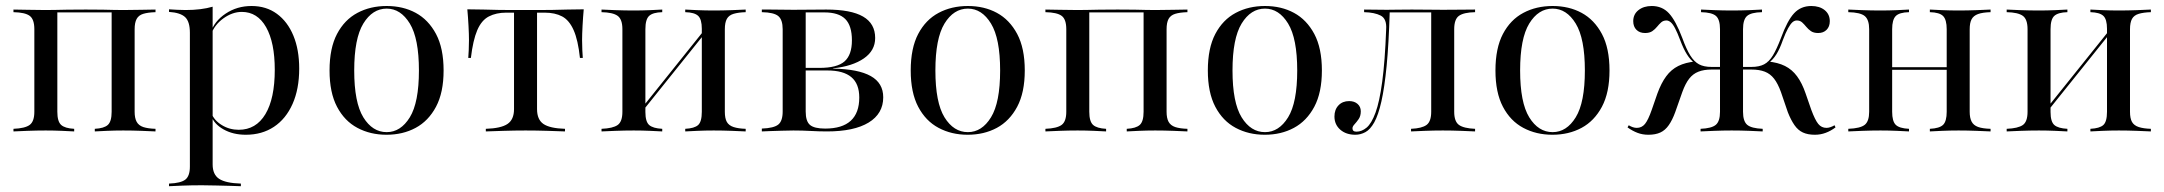

<svg xmlns="http://www.w3.org/2000/svg" viewBox="-20 -447 7361 653"><path d="M25.8 0V-8.9Q65.3 -10.5 81 -22.2Q96.8 -33.9 96.8 -66.9V-347.6Q96.8 -381.5 81 -393.1Q65.3 -404.8 25.8 -405.6V-414.5Q41.1 -414.5 73 -413.7Q104.8 -412.9 134.7 -412.9Q153.2 -412.9 169.8 -413.3Q186.3 -413.7 209.3 -414.1Q232.3 -414.5 271.8 -414.5Q308.9 -414.5 329.8 -414.1Q350.8 -413.7 365.7 -413.3Q380.6 -412.9 399.2 -412.9Q429.8 -412.9 461.7 -413.7Q493.5 -414.5 508.9 -414.5V-405.6Q483.1 -404.8 467.3 -400Q451.6 -395.2 444.8 -382.7Q437.9 -370.2 437.9 -347.6V-66.9Q437.9 -45.2 444.8 -32.7Q451.6 -20.2 467.3 -14.9Q483.1 -9.7 508.9 -8.9V0Q493.5 -0.8 461.7 -2Q429.8 -3.2 399.2 -3.2Q371 -3.2 343.5 -2Q316.1 -0.8 302.4 0V-8.9Q333.9 -10.5 346.8 -22.2Q359.7 -33.9 359.7 -66.9V-406.5L361.3 -404.8H173.4L175 -406.5V-66.9Q175 -33.9 187.9 -22.2Q200.8 -10.5 232.3 -8.9V0Q218.5 -0.8 191.1 -2Q163.7 -3.2 135.5 -3.2Q104.8 -3.2 73 -2Q41.1 -0.8 25.8 0Z M554.8 186.3V177.4Q595.2 175.8 610.5 163.7Q625.8 151.6 625.8 119.4V-335.5Q625.8 -373.4 609.7 -388.7Q593.5 -404 554.8 -406.5V-415.3Q567.7 -414.5 582.3 -413.7Q596.8 -412.9 611.3 -412.9Q664.5 -412.9 703.2 -424.2V112.1Q703.2 146.8 725.4 161.3Q747.6 175.8 799.2 177.4V186.3Q785.5 185.5 763.7 185.1Q741.9 184.7 716.5 183.9Q691.1 183.1 666.9 183.1Q630.6 183.1 600.4 184.3Q570.2 185.5 554.8 186.3ZM816.1 11.3Q772.6 11.3 740.3 -6.9Q708.1 -25 697.6 -54L699.2 -61.3Q708.9 -37.1 734.7 -21.4Q760.5 -5.6 791.9 -5.6Q850.8 -5.6 882.7 -58.9Q914.5 -112.1 914.5 -209.7Q914.5 -302.4 885.1 -354.4Q855.6 -406.5 802.4 -406.5Q770.2 -406.5 739.5 -384.3Q708.9 -362.1 697.6 -329L696 -335.5Q708.9 -375 747.6 -400.8Q786.3 -426.6 835.5 -426.6Q885.5 -426.6 921.8 -400Q958.1 -373.4 977.8 -325.8Q997.6 -278.2 997.6 -213.7Q997.6 -144.4 975 -93.5Q952.4 -42.7 911.7 -15.7Q871 11.3 816.1 11.3Z M1294.4 11.3Q1239.5 11.3 1195.6 -12.1Q1151.6 -35.5 1126.2 -83.9Q1100.8 -132.3 1100.8 -207.3Q1100.8 -283.1 1126.2 -331.5Q1151.6 -379.8 1195.6 -403.2Q1239.5 -426.6 1295.2 -426.6Q1350.8 -426.6 1394 -403.2Q1437.1 -379.8 1462.9 -331.5Q1488.7 -283.1 1488.7 -207.3Q1488.7 -132.3 1462.9 -83.9Q1437.1 -35.5 1393.5 -12.1Q1350 11.3 1294.4 11.3ZM1295.2 2.4Q1342.7 2.4 1373.8 -48Q1404.8 -98.4 1404.8 -207.3Q1404.8 -316.1 1373.8 -366.9Q1342.7 -417.7 1295.2 -417.7Q1246.8 -417.7 1215.7 -366.9Q1184.7 -316.1 1184.7 -207.3Q1184.7 -98.4 1215.7 -48Q1246.8 2.4 1295.2 2.4Z M1632.3 0V-8.9Q1683.9 -10.5 1706 -25.4Q1728.2 -40.3 1728.2 -75.8V-404H1701.6Q1667.7 -404 1642.7 -391.1Q1617.7 -378.2 1603.2 -344.4Q1588.7 -310.5 1581.5 -250H1572.6Q1573.4 -261.3 1574.2 -276.6Q1575 -291.9 1575 -310.5Q1575 -329.8 1573.4 -359.7Q1571.8 -389.5 1569.4 -415.3Q1598.4 -415.3 1624.6 -414.5Q1650.8 -413.7 1675.4 -413.3Q1700 -412.9 1722.6 -412.9Q1745.2 -412.9 1766.9 -412.9Q1788.7 -412.9 1811.7 -412.9Q1834.7 -412.9 1858.9 -413.3Q1883.1 -413.7 1909.7 -414.5Q1936.3 -415.3 1965.3 -415.3Q1962.9 -389.5 1961.3 -359.7Q1959.7 -329.8 1959.7 -310.5Q1959.7 -291.9 1960.5 -276.6Q1961.3 -261.3 1962.1 -250H1952.4Q1946 -310.5 1931 -344.4Q1916.1 -378.2 1891.9 -391.1Q1867.7 -404 1832.3 -404H1806.5V-75.8Q1806.5 -40.3 1828.2 -25.4Q1850 -10.5 1901.6 -8.9V0Q1881.5 -0.8 1843.1 -2Q1804.8 -3.2 1767.7 -3.2Q1730.6 -3.2 1692.3 -2Q1654 -0.8 1632.3 0Z M2310.5 0V-8.9Q2341.9 -10.5 2354.4 -21.8Q2366.9 -33.1 2366.9 -66.9V-349.2Q2366.9 -381.5 2354.4 -393.1Q2341.9 -404.8 2310.5 -405.6V-414.5Q2324.2 -413.7 2351.6 -412.5Q2379 -411.3 2407.3 -411.3Q2437.1 -411.3 2469 -412.5Q2500.8 -413.7 2516.1 -414.5V-405.6Q2491.1 -404.8 2475 -400Q2458.9 -395.2 2452 -382.7Q2445.2 -370.2 2445.2 -347.6V-66.9Q2445.2 -44.4 2452 -32.3Q2458.9 -20.2 2475 -14.9Q2491.1 -9.7 2516.1 -8.9V0Q2500.8 -0.8 2469 -2Q2437.1 -3.2 2407.3 -3.2Q2379 -3.2 2351.6 -2Q2324.2 -0.8 2310.5 0ZM2025.8 0V-8.9Q2064.5 -10.5 2080.6 -21.8Q2096.8 -33.1 2096.8 -66.9V-347.6Q2096.8 -381.5 2080.6 -393.1Q2064.5 -404.8 2025.8 -405.6V-414.5Q2041.1 -413.7 2073 -412.5Q2104.8 -411.3 2135.5 -411.3Q2163.7 -411.3 2191.1 -412.5Q2218.5 -413.7 2232.3 -414.5V-405.6Q2200.8 -404.8 2187.9 -393.1Q2175 -381.5 2175 -347.6V-66.1Q2175 -33.1 2187.9 -21.8Q2200.8 -10.5 2232.3 -8.9V0Q2218.5 -0.8 2191.1 -2Q2163.7 -3.2 2135.5 -3.2Q2104.8 -3.2 2073 -2Q2041.1 -0.8 2025.8 0ZM2162.9 -66.1 2157.3 -72.6 2379 -349.2 2384.7 -342.7Z M2571 0V-9.7Q2612.1 -11.3 2627 -23.4Q2641.9 -35.5 2641.9 -67.7V-347.6Q2641.9 -379.8 2627 -392.3Q2612.1 -404.8 2571 -405.6V-414.5Q2581.5 -414.5 2599.2 -414.5Q2616.9 -414.5 2637.9 -414.1Q2658.9 -413.7 2678.2 -413.7Q2708.1 -413.7 2736.3 -414.1Q2764.5 -414.5 2790.3 -414.5Q2874.2 -414.5 2915.3 -390.7Q2956.5 -366.9 2956.5 -317.7Q2956.5 -275 2918.1 -248.4Q2879.8 -221.8 2812.9 -214.5V-213.7Q2899.2 -212.1 2941.5 -188.3Q2983.9 -164.5 2983.9 -116.1Q2983.9 -60.5 2934.3 -30.2Q2884.7 0 2792.7 0Q2766.1 0 2737.5 -1.6Q2708.9 -3.2 2678.2 -3.2Q2659.7 -3.2 2638.7 -2.4Q2617.7 -1.6 2599.6 -1.2Q2581.5 -0.8 2571 0ZM2786.3 -9.7Q2844.4 -9.7 2873.4 -36.3Q2902.4 -62.9 2902.4 -115.3Q2902.4 -162.1 2875.4 -184.7Q2848.4 -207.3 2794.4 -207.3H2695.2V-216.1H2766.9Q2827.4 -216.1 2852.4 -238.3Q2877.4 -260.5 2877.4 -309.7Q2877.4 -359.7 2854.8 -382.3Q2832.3 -404.8 2783.9 -404.8H2717.7L2720.2 -407.3V-67.7Q2720.2 -34.7 2734.7 -22.2Q2749.2 -9.7 2786.3 -9.7Z M3271 11.3Q3216.1 11.3 3172.2 -12.1Q3128.2 -35.5 3102.8 -83.9Q3077.4 -132.3 3077.4 -207.3Q3077.4 -283.1 3102.8 -331.5Q3128.2 -379.8 3172.2 -403.2Q3216.1 -426.6 3271.8 -426.6Q3327.4 -426.6 3370.6 -403.2Q3413.7 -379.8 3439.5 -331.5Q3465.3 -283.1 3465.3 -207.3Q3465.3 -132.3 3439.5 -83.9Q3413.7 -35.5 3370.2 -12.1Q3326.6 11.3 3271 11.3ZM3271.8 2.4Q3319.4 2.4 3350.4 -48Q3381.5 -98.4 3381.5 -207.3Q3381.5 -316.1 3350.4 -366.9Q3319.4 -417.7 3271.8 -417.7Q3223.4 -417.7 3192.3 -366.9Q3161.3 -316.1 3161.3 -207.3Q3161.3 -98.4 3192.3 -48Q3223.4 2.4 3271.8 2.4Z M3535.5 0V-8.9Q3575 -10.5 3590.7 -22.2Q3606.5 -33.9 3606.5 -66.9V-347.6Q3606.5 -381.5 3590.7 -393.1Q3575 -404.8 3535.5 -405.6V-414.5Q3550.8 -414.5 3582.7 -413.7Q3614.5 -412.9 3644.4 -412.9Q3662.9 -412.9 3679.4 -413.3Q3696 -413.7 3719 -414.1Q3741.9 -414.5 3781.5 -414.5Q3818.5 -414.5 3839.5 -414.1Q3860.5 -413.7 3875.4 -413.3Q3890.3 -412.9 3908.9 -412.9Q3939.5 -412.9 3971.4 -413.7Q4003.2 -414.5 4018.5 -414.5V-405.6Q3992.7 -404.8 3977 -400Q3961.3 -395.2 3954.4 -382.7Q3947.6 -370.2 3947.6 -347.6V-66.9Q3947.6 -45.2 3954.4 -32.7Q3961.3 -20.2 3977 -14.9Q3992.7 -9.7 4018.5 -8.9V0Q4003.2 -0.8 3971.4 -2Q3939.5 -3.2 3908.9 -3.2Q3880.6 -3.2 3853.2 -2Q3825.8 -0.8 3812.1 0V-8.9Q3843.5 -10.5 3856.5 -22.2Q3869.4 -33.9 3869.4 -66.9V-406.5L3871 -404.8H3683.1L3684.7 -406.5V-66.9Q3684.7 -33.9 3697.6 -22.2Q3710.5 -10.5 3741.9 -8.9V0Q3728.2 -0.8 3700.8 -2Q3673.4 -3.2 3645.2 -3.2Q3614.5 -3.2 3582.7 -2Q3550.8 -0.8 3535.5 0Z M4281.5 11.3Q4226.6 11.3 4182.7 -12.1Q4138.7 -35.5 4113.3 -83.9Q4087.9 -132.3 4087.9 -207.3Q4087.9 -283.1 4113.3 -331.5Q4138.7 -379.8 4182.7 -403.2Q4226.6 -426.6 4282.3 -426.6Q4337.9 -426.6 4381 -403.2Q4424.2 -379.8 4450 -331.5Q4475.8 -283.1 4475.8 -207.3Q4475.8 -132.3 4450 -83.9Q4424.2 -35.5 4380.6 -12.1Q4337.1 11.3 4281.5 11.3ZM4282.3 2.4Q4329.8 2.4 4360.9 -48Q4391.9 -98.4 4391.9 -207.3Q4391.9 -316.1 4360.9 -366.9Q4329.8 -417.7 4282.3 -417.7Q4233.9 -417.7 4202.8 -366.9Q4171.8 -316.1 4171.8 -207.3Q4171.8 -98.4 4202.8 -48Q4233.9 2.4 4282.3 2.4Z M4589.5 11.3Q4558.1 11.3 4538.3 -6Q4518.5 -23.4 4518.5 -50.8Q4518.5 -74.2 4532.3 -88.7Q4546 -103.2 4568.5 -103.2Q4586.3 -103.2 4597.2 -93.5Q4608.1 -83.9 4608.1 -68.5Q4608.1 -52.4 4600.8 -41.9Q4593.5 -31.5 4586.7 -24.2Q4579.8 -16.9 4579.8 -10.5Q4579.8 0.8 4593.5 0.8Q4611.3 0.8 4627.8 -12.9Q4644.4 -26.6 4658.1 -63.7Q4671.8 -100.8 4681 -169.4Q4690.3 -237.9 4694.4 -347.6Q4696.8 -383.1 4675.8 -394Q4654.8 -404.8 4619.4 -405.6V-414.5Q4633.1 -414.5 4655.6 -414.1Q4678.2 -413.7 4696.8 -413.7Q4712.1 -413.7 4731.5 -414.1Q4750.8 -414.5 4781.5 -414.5Q4812.9 -414.5 4837.5 -414.1Q4862.1 -413.7 4887.9 -413.7Q4917.7 -413.7 4949.6 -414.1Q4981.5 -414.5 4996.8 -414.5V-405.6Q4958.1 -404.8 4941.9 -393.1Q4925.8 -381.5 4925.8 -347.6V-66.9Q4925.8 -33.9 4941.9 -22.2Q4958.1 -10.5 4996.8 -8.9V0Q4981.5 -0.8 4949.6 -2Q4917.7 -3.2 4887.1 -3.2Q4856.5 -3.2 4825.4 -2Q4794.4 -0.8 4779 0V-8.9Q4816.1 -10.5 4831.9 -22.2Q4847.6 -33.9 4847.6 -66.9V-406.5L4849.2 -404.8H4703.2L4706.5 -406.5Q4703.2 -297.6 4696 -223Q4688.7 -148.4 4678.2 -102Q4667.7 -55.6 4654 -31Q4640.3 -6.5 4623.8 2.4Q4607.3 11.3 4589.5 11.3Z M5259.7 11.3Q5204.8 11.3 5160.9 -12.1Q5116.9 -35.5 5091.5 -83.9Q5066.1 -132.3 5066.1 -207.3Q5066.1 -283.1 5091.5 -331.5Q5116.9 -379.8 5160.9 -403.2Q5204.8 -426.6 5260.5 -426.6Q5316.1 -426.6 5359.3 -403.2Q5402.4 -379.8 5428.2 -331.5Q5454 -283.1 5454 -207.3Q5454 -132.3 5428.2 -83.9Q5402.4 -35.5 5358.9 -12.1Q5315.3 11.3 5259.7 11.3ZM5260.5 2.4Q5308.1 2.4 5339.1 -48Q5370.2 -98.4 5370.2 -207.3Q5370.2 -316.1 5339.1 -366.9Q5308.1 -417.7 5260.5 -417.7Q5212.1 -417.7 5181 -366.9Q5150 -316.1 5150 -207.3Q5150 -98.4 5181 -48Q5212.1 2.4 5260.5 2.4Z M6152.4 11.3Q6128.2 11.3 6111.7 3.6Q6095.2 -4 6083.1 -21.4Q6071 -38.7 6060.5 -65.3L6037.1 -133.9Q6026.6 -162.9 6013.7 -179.4Q6000.8 -196 5982.3 -203.2Q5963.7 -210.5 5936.3 -210.5H5892.7V-219.4H5937.1Q5962.9 -219.4 5979.8 -228.2Q5996.8 -237.1 6009.7 -258.5Q6022.6 -279.8 6037.1 -317.7Q6058.9 -377.4 6081.9 -402Q6104.8 -426.6 6140.3 -426.6Q6168.5 -426.6 6185.9 -412.5Q6203.2 -398.4 6203.2 -375Q6203.2 -356.5 6192.3 -345.6Q6181.5 -334.7 6163.7 -334.7Q6148.4 -334.7 6139.1 -341.1Q6129.8 -347.6 6123 -356Q6116.1 -364.5 6108.9 -371Q6101.6 -377.4 6091.1 -377.4Q6083.1 -377.4 6076.2 -371.4Q6069.4 -365.3 6061.3 -350.8Q6053.2 -336.3 6043.5 -310.5Q6033.1 -280.6 6021.4 -262.1Q6009.7 -243.5 5994.4 -232.3L5991.9 -237.9Q6026.6 -234.7 6050.8 -222.6Q6075 -210.5 6091.9 -187.5Q6108.9 -164.5 6121 -129L6140.3 -73.4Q6153.2 -38.7 6164.1 -25.4Q6175 -12.1 6191.9 -12.1Q6204 -12.1 6219.4 -21L6222.6 -13.7Q6206.5 -1.6 6189.1 4.8Q6171.8 11.3 6152.4 11.3ZM5586.3 11.3Q5566.1 11.3 5549.2 4.8Q5532.3 -1.6 5515.3 -13.7L5519.4 -21Q5533.9 -12.1 5546.8 -12.1Q5563.7 -12.1 5574.6 -25.4Q5585.5 -38.7 5597.6 -73.4L5616.9 -129Q5629.8 -164.5 5646.8 -187.5Q5663.7 -210.5 5687.9 -222.6Q5712.1 -234.7 5746 -237.9L5743.5 -232.3Q5729 -243.5 5717.3 -262.1Q5705.6 -280.6 5694.4 -310.5Q5684.7 -336.3 5677 -350.8Q5669.4 -365.3 5662.1 -371.4Q5654.8 -377.4 5647.6 -377.4Q5637.1 -377.4 5629.8 -371Q5622.6 -364.5 5615.7 -356Q5608.9 -347.6 5599.6 -341.1Q5590.3 -334.7 5575 -334.7Q5556.5 -334.7 5545.6 -345.6Q5534.7 -356.5 5534.7 -375Q5534.7 -398.4 5552.4 -412.5Q5570.2 -426.6 5597.6 -426.6Q5633.1 -426.6 5656 -402Q5679 -377.4 5701.6 -317.7Q5715.3 -279.8 5728.6 -258.5Q5741.9 -237.1 5758.5 -228.2Q5775 -219.4 5800.8 -219.4H5845.2V-210.5H5801.6Q5775 -210.5 5756.5 -203.2Q5737.9 -196 5725 -179.4Q5712.1 -162.9 5701.6 -133.9L5677.4 -65.3Q5667.7 -38.7 5655.6 -21.4Q5643.5 -4 5627 3.6Q5610.5 11.3 5586.3 11.3ZM5763.7 0V-8.9Q5801.6 -10.5 5815.7 -22.6Q5829.8 -34.7 5829.8 -66.9V-347.6Q5829.8 -380.6 5816.1 -392.7Q5802.4 -404.8 5765.3 -405.6V-414.5Q5780.6 -413.7 5810.5 -412.5Q5840.3 -411.3 5869.4 -411.3Q5900.8 -411.3 5929.8 -412.5Q5958.9 -413.7 5972.6 -414.5V-405.6Q5935.5 -404.8 5921.8 -392.7Q5908.1 -380.6 5908.1 -347.6V-66.9Q5908.1 -34.7 5922.2 -22.6Q5936.3 -10.5 5975 -8.9V0Q5960.5 -0.8 5930.2 -2Q5900 -3.2 5869.4 -3.2Q5840.3 -3.2 5809.7 -2Q5779 -0.8 5763.7 0Z M6543.5 0V-8.9Q6576.6 -10.5 6588.7 -22.6Q6600.8 -34.7 6600.8 -66.9V-347.6Q6600.8 -379.8 6588.7 -392.3Q6576.6 -404.8 6543.5 -405.6V-414.5Q6557.3 -413.7 6584.7 -412.5Q6612.1 -411.3 6641.1 -411.3Q6671 -411.3 6702.8 -412.5Q6734.7 -413.7 6750 -414.5V-405.6Q6722.6 -404.8 6707.3 -399.2Q6691.9 -393.5 6685.5 -381.5Q6679 -369.4 6679 -347.6V-66.9Q6679 -46 6685.5 -33.5Q6691.9 -21 6707.3 -15.3Q6722.6 -9.7 6750 -8.9V0Q6734.7 -0.8 6702.8 -2Q6671 -3.2 6641.1 -3.2Q6612.1 -3.2 6584.7 -2Q6557.3 -0.8 6543.5 0ZM6266.1 0V-8.9Q6307.3 -10.5 6322.2 -22.6Q6337.1 -34.7 6337.1 -66.9V-347.6Q6337.1 -379.8 6322.2 -392.3Q6307.3 -404.8 6266.1 -405.6V-414.5Q6281.5 -413.7 6313.3 -412.5Q6345.2 -411.3 6375.8 -411.3Q6404 -411.3 6431.5 -412.5Q6458.9 -413.7 6472.6 -414.5V-405.6Q6439.5 -404.8 6427.4 -392.3Q6415.3 -379.8 6415.3 -347.6V-66.9Q6415.3 -34.7 6427.4 -22.6Q6439.5 -10.5 6472.6 -8.9V0Q6458.9 -0.8 6431.5 -2Q6404 -3.2 6375.8 -3.2Q6345.2 -3.2 6313.3 -2Q6281.5 -0.8 6266.1 0ZM6386.3 -209.7V-218.5H6629V-209.7Z M7089.5 0V-8.9Q7121 -10.5 7133.5 -21.8Q7146 -33.1 7146 -66.9V-349.2Q7146 -381.5 7133.5 -393.1Q7121 -404.8 7089.5 -405.6V-414.5Q7103.2 -413.7 7130.6 -412.5Q7158.1 -411.3 7186.3 -411.3Q7216.1 -411.3 7248 -412.5Q7279.8 -413.7 7295.2 -414.5V-405.6Q7270.2 -404.8 7254 -400Q7237.9 -395.2 7231 -382.7Q7224.2 -370.2 7224.2 -347.6V-66.9Q7224.2 -44.4 7231 -32.3Q7237.9 -20.2 7254 -14.9Q7270.2 -9.7 7295.2 -8.9V0Q7279.8 -0.8 7248 -2Q7216.1 -3.2 7186.3 -3.2Q7158.1 -3.2 7130.6 -2Q7103.2 -0.8 7089.5 0ZM6804.8 0V-8.9Q6843.5 -10.5 6859.7 -21.8Q6875.8 -33.1 6875.8 -66.9V-347.6Q6875.8 -381.5 6859.7 -393.1Q6843.5 -404.8 6804.8 -405.6V-414.5Q6820.2 -413.7 6852 -412.5Q6883.9 -411.3 6914.5 -411.3Q6942.7 -411.3 6970.2 -412.5Q6997.6 -413.7 7011.3 -414.5V-405.6Q6979.8 -404.8 6966.9 -393.1Q6954 -381.5 6954 -347.6V-66.1Q6954 -33.1 6966.9 -21.8Q6979.8 -10.5 7011.3 -8.9V0Q6997.6 -0.8 6970.2 -2Q6942.7 -3.2 6914.5 -3.2Q6883.9 -3.2 6852 -2Q6820.2 -0.8 6804.8 0ZM6941.9 -66.1 6936.3 -72.6 7158.1 -349.2 7163.7 -342.7Z"/></svg>

Font: Playfair 144pt
Style: Regular
Weight: 400
Designer: Claus Eggers Sørensen
Foundry: Claus Eggers Sørensen
Version: Version 2.001;gftools[0.9.30]